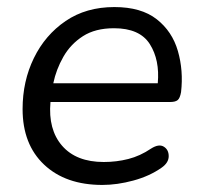

<svg xmlns="http://www.w3.org/2000/svg" viewBox="-20 -515 572 544"><path d="M270 9Q166 9 105 -48.5Q44 -106 44 -206Q44 -285 76 -350.5Q108 -416 166 -455.5Q224 -495 304 -495Q380 -495 424 -460.5Q468 -426 484 -370.5Q500 -315 493 -254Q490 -237 483.5 -231.5Q477 -226 462 -226H123Q116 -148 156 -102Q196 -56 274 -56Q310 -56 343.5 -64.5Q377 -73 408 -94Q430 -108 444 -99.5Q458 -91 458 -72.5Q458 -54 438 -40Q404 -16 358 -3.5Q312 9 270 9ZM303 -435Q250 -435 215 -412.5Q180 -390 159.5 -354Q139 -318 131 -279H427Q433 -345 404.5 -390Q376 -435 303 -435Z"/></svg>

Font: Nunito
Style: Italic
Weight: 400
Italic angle: -9°
Designer: Vernon Adams
Foundry: Vernon Adams
Version: Version 3.601; ttfautohint (v1.8.2.53-6de2)